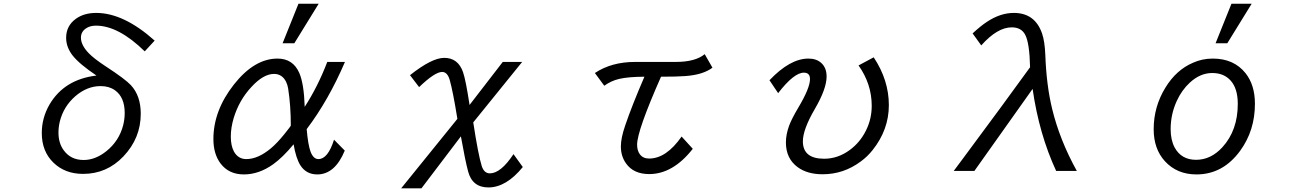

<svg xmlns="http://www.w3.org/2000/svg" viewBox="-20 -900 7040 1039"><path d="M816.9 -680.2 763.2 -622.1Q621.1 -761.2 499.5 -761.2Q469.2 -761.2 448.7 -748.5Q418 -730 418 -696.3Q418 -656.2 459.5 -612.8Q488.3 -582.5 555.7 -538.6Q657.2 -472.2 688 -439.5Q741.7 -381.8 741.7 -284.7Q741.7 -152.3 647.9 -53.7Q558.1 41 429.7 41Q331.5 41 269 -20Q206.1 -81.1 206.1 -180.2Q206.1 -262.2 248 -334.5Q327.6 -470.2 502 -491.2Q409.2 -553.7 373.5 -599.1Q337.9 -644.5 337.9 -695.3Q337.9 -760.3 390.6 -798.3Q434.6 -830.1 500.5 -830.1Q649.4 -830.1 816.9 -680.2ZM524.4 -434.1Q451.2 -434.1 387.7 -379.4Q324.2 -324.2 303.7 -242.7Q296.4 -212.4 296.4 -182.6Q296.4 -126.5 323.7 -88.4Q361.8 -34.2 432.6 -34.2Q496.1 -34.2 555.7 -82Q624.5 -137.2 646.5 -222.2Q654.8 -255.4 654.8 -288.6Q654.8 -374 602.1 -411.6Q570.3 -434.1 524.4 -434.1Z M1509.3 -666 1595.2 -879.9H1704.6L1572.8 -666ZM1787.6 -144 1845.7 -85Q1792.5 43.9 1696.8 43.9Q1637.2 43.9 1605.5 -5.4Q1581.5 -43.5 1568.8 -119.1Q1510.7 -48.8 1458.5 -11.2Q1381.3 43.9 1299.8 43.9Q1217.8 43.9 1172.9 -16.1Q1134.8 -67.4 1134.8 -147.5Q1134.8 -301.3 1245.6 -442.4Q1356.4 -583 1481.9 -583Q1564.9 -583 1599.1 -506.3Q1625 -447.8 1628.9 -321.8Q1664.6 -377 1695.1 -437.7Q1725.6 -498.5 1751 -564.9H1846.7Q1757.8 -357.4 1639.6 -201.2Q1647 -115.7 1660.6 -79.1Q1675.8 -39.1 1703.1 -39.1Q1754.4 -39.1 1787.6 -144ZM1553.7 -220.7Q1553.7 -329.6 1539.1 -422.4Q1536.1 -440.4 1527.8 -458Q1506.3 -500 1462.9 -500Q1405.3 -500 1340.3 -429.2Q1273.9 -357.9 1244.6 -261.2Q1229 -208.5 1229 -161.1Q1229 -111.3 1246.1 -79.6Q1269 -39.1 1313 -39.1Q1376 -39.1 1445.8 -97.2Q1463.9 -112.3 1481.9 -131.6Q1500 -150.9 1518.6 -173.8Q1553.7 -217.3 1553.7 -220.7Z M2700.7 -564.9H2805.7L2541 -237.8Q2567.9 -62 2586.9 -1.5Q2599.6 38.1 2630.9 38.1Q2689.9 38.1 2758.8 -65.9L2809.1 3.9Q2719.2 114.3 2623 114.3Q2536.1 114.3 2513.2 27.8Q2497.1 -32.2 2474.1 -162.1L2260.7 119.1H2150.9L2455.1 -256.8Q2430.7 -408.7 2413.1 -469.2Q2400.4 -510.7 2372.6 -510.7Q2333.5 -510.7 2248 -428.7L2198.7 -493.2Q2316.9 -586.9 2383.8 -586.9Q2459 -586.9 2485.8 -509.3Q2501 -464.8 2521 -332Z M3199.2 -504.9Q3289.1 -564.9 3417 -564.9H3637.2Q3742.7 -564.9 3793.5 -606.9L3835.4 -533.7Q3784.2 -495.1 3688 -488.3Q3645 -484.9 3557.1 -484.9Q3427.7 -192.4 3427.7 -117.2Q3427.7 -85 3442.4 -65.4Q3459.5 -42 3492.7 -42Q3585.4 -42 3668.5 -161.1L3729 -94.7Q3621.6 42 3493.2 42Q3408.7 42 3368.2 -15.1Q3339.8 -54.2 3339.8 -107.4Q3339.8 -152.8 3362.8 -219.7Q3398.9 -326.7 3467.3 -484.9Q3379.4 -484.4 3331.1 -473.1Q3287.1 -462.9 3250 -436Z M4144 -465.8Q4255.4 -583 4354.5 -583Q4397.5 -583 4423.3 -560.1Q4453.1 -534.2 4453.1 -485.8Q4453.1 -419.4 4388.7 -309.1Q4324.7 -198.7 4324.7 -135.3Q4324.7 -41 4439.9 -41Q4514.2 -41 4578.6 -88.4Q4634.3 -129.4 4666 -193.4Q4697.3 -255.9 4697.3 -327.6Q4697.3 -445.3 4626 -545.9L4708 -589.8Q4790 -466.3 4790 -331.1Q4790 -198.2 4702.1 -87.9Q4674.3 -52.7 4638.2 -26.4Q4545.4 43 4431.6 43Q4349.1 43 4296.9 4.9Q4232.9 -42 4232.9 -128.9Q4232.9 -171.9 4250 -219.2Q4263.7 -256.3 4299.3 -316.4Q4363.3 -423.3 4363.3 -472.2Q4363.3 -506.8 4330.1 -506.8Q4276.4 -506.8 4190.9 -396Z M5252.9 24.9H5141.1L5184.1 -32.7Q5423.3 -354.5 5554.2 -536.1Q5551.3 -667.5 5527.8 -711.9Q5506.8 -752 5455.1 -752Q5377 -752 5290 -654.3L5243.2 -719.2Q5287.1 -759.8 5319.8 -781.2Q5393.1 -830.1 5466.3 -830.1Q5580.6 -830.1 5619.1 -718.8Q5633.8 -675.8 5636.7 -602.5Q5642.6 -438.5 5673.8 -310.1Q5714.8 -141.6 5807.1 24.9H5695.3Q5603 -174.3 5567.9 -418.9Z M6558.1 -666 6644 -879.9H6753.4L6621.6 -666ZM6543 -583Q6657.2 -583 6720.2 -503.9Q6771 -439.9 6771 -338.4Q6771 -193.8 6691.4 -84.5Q6598.1 43.9 6454.6 43.9Q6349.1 43.9 6283.7 -27.8Q6223.1 -94.2 6223.1 -200.7Q6223.1 -322.8 6286.6 -425.8Q6345.2 -522 6436 -560.5Q6485.8 -583 6543 -583ZM6540 -504.9Q6475.1 -504.9 6418.9 -453.1Q6374.5 -412.1 6347.7 -353Q6314.9 -281.2 6314.9 -201.2Q6314.9 -142.6 6336.4 -102.1Q6372.6 -35.2 6452.6 -35.2Q6532.7 -35.2 6595.2 -103.5Q6678.2 -194.8 6678.2 -337.9Q6678.2 -420.9 6639.6 -463.9Q6603 -504.9 6540 -504.9Z"/></svg>

Font: BIZ UDPGothic
Style: Regular
Weight: 400
Designer: TypeBank Co., Ltd.
Foundry: Morisawa Inc.
Version: Version 1.051